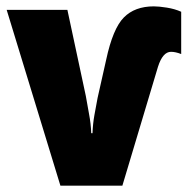

<svg xmlns="http://www.w3.org/2000/svg" viewBox="-20 -584 601 604"><path d="M464 -564Q404 -564 369.5 -529Q335 -494 314 -396L287 -276Q282 -250 277 -222Q272 -194 271 -165H267Q266 -195 260 -226Q254 -257 250 -282L192 -553H1L170 0H365L477 -374Q492 -421 518 -421Q532 -421 550 -414V-547Q530 -556 505 -560Q480 -564 464 -564Z"/></svg>

Font: Noto Sans Display SemiCondensed Black
Style: Regular
Weight: 900
Width: 4
Designer: Monotype Design Team
Foundry: Monotype Imaging Inc.
Version: Version 1.900